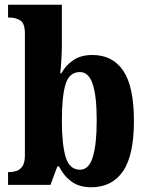

<svg xmlns="http://www.w3.org/2000/svg" viewBox="-20 -780 624 810"><path d="M365 10Q314 10 281 -14.5Q248 -39 229 -78H222L193 0H14V-54H20Q35 -54 50 -59Q65 -64 75 -79Q85 -94 85 -124V-639Q85 -682 65.5 -694Q46 -706 18 -706H14V-760H241V-591Q241 -564 239 -529Q237 -494 234 -471H239Q257 -504 289 -526Q321 -548 370 -548Q455 -548 500 -481.5Q545 -415 545 -270Q545 -124 498.5 -57Q452 10 365 10ZM318 -64Q355 -64 371.5 -117.5Q388 -171 388 -272Q388 -375 371 -425.5Q354 -476 317 -476Q272 -476 256.5 -424.5Q241 -373 241 -271Q241 -171 257 -117.5Q273 -64 318 -64Z"/></svg>

Font: Noto Serif Bengali Condensed ExtraBold
Style: Regular
Weight: 800
Width: 3
Designer: Juan Bruce, Universal Thirst, Indian Type Foundry and the Monotype Design Team.
Foundry: Monotype Imaging Inc.
Version: Version 2.003; ttfautohint (v1.8.4.7-5d5b)